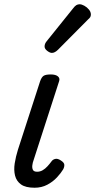

<svg xmlns="http://www.w3.org/2000/svg" viewBox="-20 -864 446 900"><path d="M142 16Q100 16 78.5 0.5Q57 -15 50.5 -41Q44 -67 49 -98.5Q54 -130 64 -162L168 -483Q175 -503 185 -509Q195 -515 218 -515Q241 -515 251.5 -506Q262 -497 257 -483L138 -115Q133 -102 131.5 -89Q130 -76 134.5 -67.5Q139 -59 154 -59Q168 -59 180 -66Q192 -73 202.5 -84.5Q213 -96 221 -107Q227 -116 238.5 -119Q250 -122 265 -112Q281 -102 281.5 -91.5Q282 -81 276 -70Q266 -53 247 -32.5Q228 -12 201.5 2Q175 16 142 16ZM223 -616Q214 -616 201.5 -625.5Q189 -635 189 -646Q189 -653 191.5 -659Q194 -665 199 -671L322 -824Q331 -836 338 -840Q345 -844 353 -844Q363 -844 375.5 -837Q388 -830 397 -819Q406 -808 406 -796Q406 -788 402.5 -783Q399 -778 393 -773L252 -631Q237 -616 223 -616Z"/></svg>

Font: Playwrite HR
Style: Regular
Weight: 400
Designer: Veronika Burian, José Scaglione
Foundry: TypeTogether
Version: Version 1.002